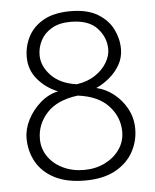

<svg xmlns="http://www.w3.org/2000/svg" viewBox="-49 -685 600 741"><g transform="rotate(-5 250.5 -315.0)"><path d="M251 -643Q187 -643 146.5 -620Q106 -597 87 -560Q68 -523 68 -481Q68 -431 99.5 -394Q131 -357 177 -339Q139 -331 108 -304Q77 -277 58.5 -241Q40 -205 40 -169Q40 -119 63 -77.5Q86 -36 133 -11.5Q180 13 251 13Q322 13 368.5 -12.5Q415 -38 438 -79.5Q461 -121 461 -169Q461 -211 442 -246.5Q423 -282 392 -306.5Q361 -331 325 -339Q352 -351 376.5 -371.5Q401 -392 417 -419.5Q433 -447 433 -481Q433 -521 414.5 -558Q396 -595 356 -619Q316 -643 251 -643ZM248 -602Q318 -602 351 -566Q384 -530 384 -484Q384 -458 368 -431.5Q352 -405 322.5 -385.5Q293 -366 251 -360Q187 -369 152.5 -405.5Q118 -442 118 -484Q118 -514 132 -541Q146 -568 175 -585Q204 -602 248 -602ZM251 -316Q330 -306 370 -262.5Q410 -219 410 -162Q410 -124 388.5 -93.5Q367 -63 331 -45.5Q295 -28 251 -28Q206 -28 169.5 -45.5Q133 -63 112 -93.5Q91 -124 91 -162Q91 -219 131 -262.5Q171 -306 251 -316Z"/></g></svg>

Font: Catamaran Thin
Style: Regular
Weight: 100
Designer: Pria Ravichandran
Version: Version 2.000